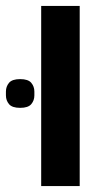

<svg xmlns="http://www.w3.org/2000/svg" viewBox="-61 -628 367 648"><path d="M7 -264Q-20 -264 -30.5 -276.5Q-41 -289 -41 -306V-319Q-41 -336 -30.5 -348.5Q-20 -361 7 -361Q34 -361 44.5 -348.5Q55 -336 55 -319V-306Q55 -289 44.5 -276.5Q34 -264 7 -264ZM78 -608H208V0H78Z"/></svg>

Font: IBM Plex Sans Hebrew SemiBold
Style: Regular
Weight: 600
Designer: Mike Abbink, Paul van der Laan, Pieter van Rosmalen, Yanek Iontef
Foundry: Bold Monday
Version: Version 1.2